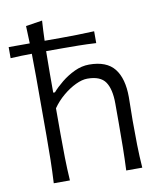

<svg xmlns="http://www.w3.org/2000/svg" viewBox="-91 -810 745 878"><g transform="rotate(-10 281.5 -371.0)"><path d="M87.5 0Q90.5 -55.5 91.5 -107Q92.5 -158.5 92.5 -219.5V-494Q92.5 -548.5 91.5 -600.5Q68.5 -600.5 43.5 -599.8Q18.5 -599 -7.5 -597.5V-649H90.5Q89.5 -690.5 87.5 -730L164 -742Q161 -696.5 159.5 -649H236Q269.5 -649 308.5 -649.8Q347.5 -650.5 390 -652.5V-597.5Q347.5 -600 308.5 -600.5Q269.5 -601 236 -601H158Q157 -550.5 157 -494V-408.5H165Q183 -429.5 211 -452.2Q239 -475 272.5 -490.8Q306 -506.5 340.5 -506.5Q421.5 -506.5 457.8 -460.8Q494 -415 494 -328.5Q494 -296.5 493.2 -268.8Q492.5 -241 492.5 -219.5Q492.5 -158.5 493.5 -107Q494.5 -55.5 498.5 0H424Q426.5 -55.5 427.2 -106.8Q428 -158 428 -217V-310.5Q428 -377 405 -410.8Q382 -444.5 321.5 -444.5Q297 -444.5 267 -430.2Q237 -416 207.8 -391.5Q178.5 -367 157 -336V-217Q157 -158 158 -106.8Q159 -55.5 162.5 0Z"/></g></svg>

Font: Commissioner Flair Light
Style: Regular
Weight: 300
Designer: Kostas Bartsokas
Foundry: Kostas Bartsokas
Version: Version 1.000; ttfautohint (v1.8.3)